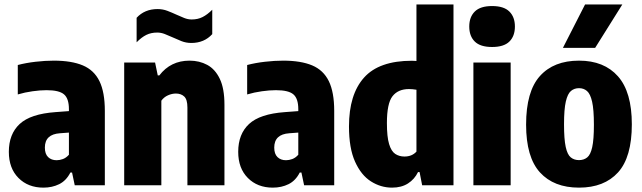

<svg xmlns="http://www.w3.org/2000/svg" viewBox="-20 -828 2868 858"><path d="M174 10.5Q105.5 10.5 62.5 -32.8Q19.5 -76 19.5 -149.5Q19.5 -229 68 -274Q116.5 -319 228 -327L288 -331.5V-340Q288 -387.5 266.2 -406.2Q244.5 -425 188 -425Q159.5 -425 125.5 -420.2Q91.5 -415.5 59.5 -406V-537.5Q95.5 -547 138.8 -552Q182 -557 220.5 -557Q299.5 -557 350 -535.8Q400.5 -514.5 424.5 -465.2Q448.5 -416 448.5 -332.5V0H314L302 -57H294.5Q276 -20.5 244.5 -5Q213 10.5 174 10.5ZM180.5 -168.5Q180.5 -140 195 -126Q209.5 -112 233 -112Q246.5 -112 261 -117.2Q275.5 -122.5 288 -136.5V-235.5L248 -232.5Q180.5 -228 180.5 -168.5Z M535 0V-548.5H673L685 -491H692Q742.5 -557 827 -557Q871 -557 906.2 -538Q941.5 -519 962.2 -475.8Q983 -432.5 983 -360V0H817.5V-347.5Q817.5 -383.5 803.2 -396.8Q789 -410 766 -410Q748.5 -410 730.5 -402Q712.5 -394 701 -378V0ZM835 -636Q811.5 -636 790.8 -644.2Q770 -652.5 750.5 -661.5Q733 -669.5 716.2 -676Q699.5 -682.5 682.5 -682.5Q655 -682.5 633.8 -672Q612.5 -661.5 590.5 -639V-748.5Q626.5 -787.5 684 -787.5Q707.5 -787.5 728.2 -779.5Q749 -771.5 768.5 -762.5Q786 -754.5 802.8 -747.8Q819.5 -741 836.5 -741Q864 -741 885.2 -751.8Q906.5 -762.5 928.5 -784.5V-675.5Q892.5 -636 835 -636Z M1199 10.5Q1130.5 10.5 1087.5 -32.8Q1044.5 -76 1044.5 -149.5Q1044.5 -229 1093 -274Q1141.5 -319 1253 -327L1313 -331.5V-340Q1313 -387.5 1291.2 -406.2Q1269.5 -425 1213 -425Q1184.5 -425 1150.5 -420.2Q1116.5 -415.5 1084.5 -406V-537.5Q1120.5 -547 1163.8 -552Q1207 -557 1245.5 -557Q1324.5 -557 1375 -535.8Q1425.5 -514.5 1449.5 -465.2Q1473.5 -416 1473.5 -332.5V0H1339L1327 -57H1319.5Q1301 -20.5 1269.5 -5Q1238 10.5 1199 10.5ZM1205.5 -168.5Q1205.5 -140 1220 -126Q1234.5 -112 1258 -112Q1271.5 -112 1286 -117.2Q1300.5 -122.5 1313 -136.5V-235.5L1273 -232.5Q1205.5 -228 1205.5 -168.5Z M1732 10.5Q1681.5 10.5 1637.5 -17.5Q1593.5 -45.5 1566.5 -105.8Q1539.5 -166 1539.5 -263Q1539.5 -406 1606.8 -481.2Q1674 -556.5 1821 -556.5Q1830 -556.5 1841 -555.5V-808H2006.5V0H1866.5L1855 -59H1848Q1832.5 -27 1803.2 -8.2Q1774 10.5 1732 10.5ZM1787.5 -128.5Q1821 -128.5 1841 -150.5V-427Q1822 -430 1807.5 -430Q1759 -430 1734 -398Q1709 -366 1709 -278Q1709 -216.5 1718.8 -184.2Q1728.5 -152 1746.2 -140.2Q1764 -128.5 1787.5 -128.5Z M2095.5 0V-548.5H2262V0ZM2179 -618Q2126.5 -618 2101.8 -642.2Q2077 -666.5 2077 -709.5Q2077 -752 2101.8 -776.5Q2126.5 -801 2179 -801Q2231.5 -801 2256.2 -776.5Q2281 -752 2281 -709.5Q2281 -666.5 2256.2 -642.2Q2231.5 -618 2179 -618Z M2567.5 10.5Q2455 10.5 2393 -57.5Q2331 -125.5 2331 -271Q2331 -419.5 2392.8 -488.2Q2454.5 -557 2567.5 -557Q2679.5 -557 2741.5 -487Q2803.5 -417 2803.5 -272.5Q2803.5 -125.5 2741.8 -57.5Q2680 10.5 2567.5 10.5ZM2567.5 -112.5Q2589 -112.5 2604 -124.5Q2619 -136.5 2626.5 -170.5Q2634 -204.5 2634 -270.5Q2634 -338.5 2626 -373.5Q2618 -408.5 2603.2 -421.2Q2588.5 -434 2567.5 -434Q2546.5 -434 2531.5 -421.5Q2516.5 -409 2508.5 -374.2Q2500.5 -339.5 2500.5 -273Q2500.5 -206 2508 -171.5Q2515.5 -137 2530.5 -124.8Q2545.5 -112.5 2567.5 -112.5ZM2495.5 -614 2594.5 -808H2761L2639.5 -614Z"/></svg>

Font: Encode Sans Condensed ExtraBold
Style: Regular
Weight: 800
Width: 3
Designer: Multiple Designers
Foundry: Impallari Type
Version: Version 3.000; ttfautohint (v1.8.3) -l 8 -r 50 -G 200 -x 14 